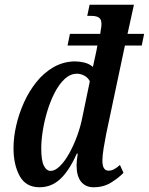

<svg xmlns="http://www.w3.org/2000/svg" viewBox="-20 -780 628 810"><path d="M147 10Q89 10 63 -37.5Q37 -85 37 -155Q37 -201 48.5 -251Q60 -301 81.5 -348.5Q103 -396 134.5 -435Q166 -474 206.5 -497Q247 -520 295 -521Q316 -521 336 -516Q356 -511 372 -498Q375 -513 381 -539Q387 -565 391 -588H265L275 -637H403L405 -653Q412 -685 403.5 -699Q395 -713 366 -713H348L358 -760H545L518 -637H588L578 -588H507L428 -215Q422 -185 417 -154Q412 -123 412 -102Q412 -60 438 -60Q451 -60 463 -67Q475 -74 486 -84L501 -51Q481 -30 449 -10Q417 10 375 10Q341 10 322 -13.5Q303 -37 303 -83Q303 -100 308 -132H304Q272 -60 234.5 -25Q197 10 147 10ZM194 -59Q212 -59 232.5 -79Q253 -99 271.5 -132Q290 -165 305 -205.5Q320 -246 328 -288L359 -437Q351 -453 335.5 -461Q320 -469 305 -469Q277 -469 253.5 -447.5Q230 -426 211.5 -390.5Q193 -355 180 -312.5Q167 -270 160.5 -228.5Q154 -187 154 -154Q154 -103 165 -81Q176 -59 194 -59Z"/></svg>

Font: Noto Serif ExtraCondensed SemiBold
Style: Italic
Weight: 600
Width: 2
Italic angle: -12°
Designer: Monotype Design Team
Foundry: Monotype Imaging Inc.
Version: Version 2.013